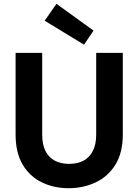

<svg xmlns="http://www.w3.org/2000/svg" viewBox="-20 -978 727 1010"><path d="M341 12Q263 12 199.5 -19Q136 -50 99 -112.5Q62 -175 62 -271V-700H202V-270Q202 -219 218.5 -185Q235 -151 267 -133.5Q299 -116 343 -116Q389 -116 420.5 -133.5Q452 -151 469 -185Q486 -219 486 -270V-700H626V-271Q626 -175 587.5 -112.5Q549 -50 484 -19Q419 12 341 12ZM422 -743 215 -869 277 -958 472 -817Z"/></svg>

Font: DM Sans 9pt ExtraBold
Style: Regular
Weight: 800
Version: Version 4.004;gftools[0.9.30]